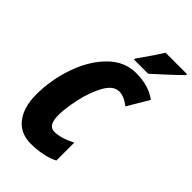

<svg xmlns="http://www.w3.org/2000/svg" viewBox="-276 -1026 1131 1131"><g transform="rotate(45 289.0 -460.5)"><path d="M34 -219Q34 -340 74.5 -457Q115 -574 189.5 -649Q264 -724 361 -724Q467 -724 534 -673L455 -540Q408 -577 368 -577Q319 -577 283.5 -512.5Q248 -448 230 -364Q212 -280 212 -227Q212 -180 225.5 -159Q239 -138 265 -138Q319 -138 393 -176V-27Q357 -8 310.5 1Q264 10 218 10Q129 10 81.5 -51.5Q34 -113 34 -219ZM298 -782Q365 -876 399 -931H578L577 -923Q557 -902 502 -851Q447 -800 414 -771H295Z"/></g></svg>

Font: Noto Sans UI CondBlack
Style: Italic
Weight: 900
Width: 3
Italic angle: -12°
Designer: Monotype Design Team
Foundry: Monotype Imaging Inc.
Version: Version 1.001